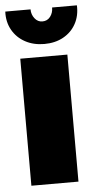

<svg xmlns="http://www.w3.org/2000/svg" viewBox="-53 -747 396 780"><g transform="rotate(-5 145.0 -357.0)"><path d="M43 0V-518H235V0ZM146 -569Q102 -569 68 -587.5Q34 -606 15.5 -639Q-3 -672 -1 -714H102Q102 -693 114.5 -677Q127 -661 146 -661Q166 -661 178 -676.5Q190 -692 190 -714H291Q293 -672 275 -639Q257 -606 223.5 -587.5Q190 -569 146 -569Z"/></g></svg>

Font: MuseoModerno Thin Black
Style: Regular
Weight: 900
Version: Version 1.002